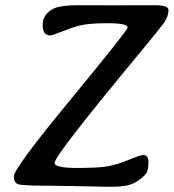

<svg xmlns="http://www.w3.org/2000/svg" viewBox="-20 -705 661 730"><path d="M620.6 -666.5Q620.1 -642.6 604.5 -620.1Q588.9 -597.7 521 -515.6Q187.5 -113.8 187.5 -85.9Q187.5 -66.4 272.5 -66.4Q357.4 -66.4 392.6 -73.2Q427.7 -80.1 470.9 -97.9Q514.2 -115.7 524.4 -115.7Q544.4 -115.7 544.4 -88.9Q544.4 -62 537.6 -48.8Q530.8 -35.6 501 -15.4Q471.2 4.9 410.2 4.9H373L336.4 3.9Q299.3 2.9 280.8 2.9L262.7 2.4Q244.1 2 225.6 2L151.9 1Q61 1 46.9 -5.4Q32.7 -11.7 32.7 -34.7Q32.7 -64.9 249 -327.4Q465.3 -589.8 465.3 -600.6Q465.3 -616.7 390.9 -616.7Q316.4 -616.7 283 -607.9Q249.5 -599.1 214.1 -584.7Q178.7 -570.3 171.4 -570.3Q142.1 -570.3 142.1 -609.9Q142.1 -649.4 180.2 -670.4Q206.5 -685.1 275.4 -685.1H367.7L385.7 -684.6L534.2 -685.1H570.8Q620.6 -685.1 620.6 -666.5Z"/></svg>

Font: Averia Libre
Style: Italic
Weight: 400
Italic angle: -7.90001°
Version: Version 1.002